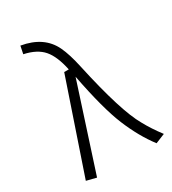

<svg xmlns="http://www.w3.org/2000/svg" viewBox="-183 -841 847 947"><g transform="rotate(-30 240.0 -367.5)"><path d="M426 9Q368 -67 325.5 -170Q283 -273 244 -475L87 9L31 -5L207 -523H233Q216 -605 181.5 -645Q147 -685 76 -700L85 -744Q208 -723 252 -630Q274 -584 291 -505Q354 -217 412 -117Q439 -67 480 -13Z"/></g></svg>

Font: Trujillo Light
Style: Regular
Weight: 300
Designer: Fira Sans original fonts by bBox Type GmbH, Carrois Corporate GbR, & Edenspiekermann AG / Changes by Cristiano Sobral
Foundry: Fira Sans original fonts by bBox Type GmbH, Carrois Corporate GbR, & Edenspiekermann AG / Changes by Cristiano Sobral
Version: Version 4.301;July 28, 2020;FontCreator 13.0.0.2655 64-bit